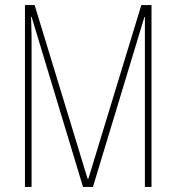

<svg xmlns="http://www.w3.org/2000/svg" viewBox="-20 -734 692 754"><path d="M306 0H345L547 -667H549V0H575V-714H535L327 -32H324L116 -714H78V0H104V-579C104 -588 104 -607 102 -668H104Z"/></svg>

Font: Noto Sans Devanagari UI ExtraCondensed Thin
Style: Regular
Weight: 100
Width: 2
Designer: Jelle Bosma - Monotype Design Team
Foundry: Monotype Imaging Inc.
Version: Version 2.004